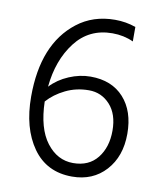

<svg xmlns="http://www.w3.org/2000/svg" viewBox="-78 -738 680 810"><g transform="rotate(10 261.5 -333.5)"><path d="M117 -284Q120 -169 166 -109Q212 -49 279.5 -49Q347 -49 383.5 -95Q420 -141 420 -212Q420 -283 383.5 -323Q347 -363 293 -363Q239 -363 193 -340.5Q147 -318 117 -284ZM285 8Q176 8 116.5 -76Q57 -160 57 -295Q57 -520 188 -622Q256 -675 350 -675Q397 -675 439 -660V-598Q398 -617 349 -617Q249 -617 190 -540Q131 -463 120 -348Q152 -382 198 -401.5Q244 -421 290 -421Q381 -421 432.5 -364Q484 -307 484 -210Q484 -113 429 -52.5Q374 8 285 8Z"/></g></svg>

Font: Hind Mysuru Light
Style: Regular
Weight: 300
Designer: Manushi Parikh, Hitesh Malaviya
Foundry: Indian Type Foundry
Version: Version 0.703;PS 1.0;hotconv 1.0.86;makeotf.lib2.5.63406